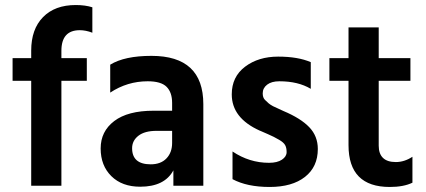

<svg xmlns="http://www.w3.org/2000/svg" viewBox="-20 -738 1693 763"><path d="M325 -417H224V0H104V-417H30V-507H104V-537Q104 -622 151 -670Q198 -718 281 -718Q319 -718 347 -709V-608Q321 -618 297 -618Q224 -618 224 -536V-507H325Z M537 4Q465 4 422.5 -38Q380 -80 380 -148Q380 -216 434 -257Q488 -298 590 -298H664V-329Q664 -371 642 -393Q620 -415 567 -415Q486 -415 418 -370V-481Q475 -516 582 -516Q788 -516 788 -324V0H669V-61Q634 4 537 4ZM579 -85Q619 -85 641.5 -108.5Q664 -132 664 -170V-218H602Q555 -218 530 -198.5Q505 -179 505 -149Q505 -85 579 -85Z M1243 -146Q1243 -75 1192 -35Q1141 5 1051.5 5Q962 5 904 -26V-136Q971 -91 1049 -91Q1082 -91 1100.5 -103.5Q1119 -116 1119 -133.5Q1119 -151 1113 -161.5Q1107 -172 1090 -182Q1068 -195 1045.5 -204.5Q1023 -214 1021.5 -215Q1020 -216 1017 -217Q1014 -218 1012 -219Q901 -269 901 -363Q901 -433 954 -473Q1007 -513 1085.5 -513Q1164 -513 1215 -491V-385Q1165 -415 1090 -415Q1059 -415 1041.5 -401.5Q1024 -388 1024 -367Q1024 -350 1033 -341Q1042 -332 1048 -327Q1054 -322 1065 -316Q1092 -303 1106 -297Q1175 -268 1209 -232.5Q1243 -197 1243 -146Z M1529 5Q1365 5 1365 -161V-417H1289V-507H1365V-629H1485V-507H1611V-417H1485V-159Q1485 -127 1502 -110.5Q1519 -94 1553 -94Q1587 -94 1619 -115V-12Q1584 5 1529 5Z"/></svg>

Font: Hind Colombo SemiBold
Style: Regular
Weight: 600
Designer: Jyotish Sonowal, Aditi Pimprikar
Foundry: Indian Type Foundry
Version: Version 1.000;PS 1.0;hotconv 1.0.86;makeotf.lib2.5.63406; tt